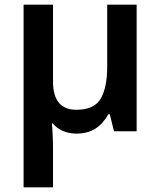

<svg xmlns="http://www.w3.org/2000/svg" viewBox="-20 -562 686 822"><path d="M565 -542V0H468L450 -73H444Q421 -32 388 -11Q355 10 307 10Q274 10 248 -2Q222 -14 205 -34H202Q204 -18 205.5 17Q207 52 207 84V240H81V-542H207V-213Q207 -92 307 -92Q383 -92 411 -139.5Q439 -187 439 -277V-542Z"/></svg>

Font: Noto Sans SemiBold
Style: Regular
Weight: 600
Designer: Monotype Design Team
Foundry: Monotype Imaging Inc.
Version: Version 2.007